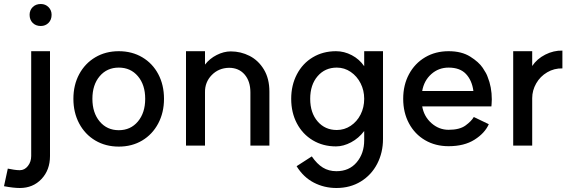

<svg xmlns="http://www.w3.org/2000/svg" viewBox="-78 -722 2873 960"><path d="M21 129Q45 129 61.5 108Q78 87 78 58V-466H172V58Q172 128 129.5 173Q87 218 21 218Q-11 218 -58 209L-39 121Q-25 124 -8.5 126.5Q8 129 21 129ZM180 -648Q180 -623 164.5 -607.5Q149 -592 126 -592Q101 -592 85.5 -607.5Q70 -623 70 -648Q70 -671 85.5 -686.5Q101 -702 126 -702Q149 -702 164.5 -686.5Q180 -671 180 -648Z M648 -228Q648 -298 611.5 -341Q575 -384 516 -384Q457 -384 420.5 -341Q384 -298 384 -228Q384 -158 420.5 -114.5Q457 -71 516 -71Q575 -71 611.5 -114.5Q648 -158 648 -228ZM742 -228Q742 -159 713 -104.5Q684 -50 633 -19.5Q582 11 516 11Q450 11 398.5 -19.5Q347 -50 318 -104.5Q289 -159 289 -228Q289 -297 318 -351Q347 -405 398.5 -435.5Q450 -466 516 -466Q582 -466 633.5 -435.5Q685 -405 713.5 -351Q742 -297 742 -228Z M1067 -383Q1015 -382 980.5 -346.5Q946 -311 947 -260V6H852V-466H947V-399Q970 -429 1005.5 -447Q1041 -465 1076 -465Q1126 -465 1170 -442.5Q1214 -420 1241.5 -374.5Q1269 -329 1269 -264V6H1174V-260Q1174 -316 1145 -349.5Q1116 -383 1067 -383Z M1743 -228Q1743 -270 1725 -305.5Q1707 -341 1675.5 -362.5Q1644 -384 1606 -384Q1547 -384 1510 -341Q1473 -298 1473 -228Q1473 -158 1510 -115Q1547 -72 1606 -72Q1644 -72 1675.5 -93Q1707 -114 1725 -149.5Q1743 -185 1743 -228ZM1604 218Q1543 218 1491 191Q1439 164 1405 109L1481 60Q1507 98 1536.5 116Q1566 134 1604 134Q1668 134 1705.5 89.5Q1743 45 1743 -21V-67Q1716 -31 1677.5 -10.5Q1639 10 1602 10Q1537 10 1486 -20.5Q1435 -51 1406.5 -105Q1378 -159 1378 -228Q1378 -296 1406.5 -350.5Q1435 -405 1486 -435.5Q1537 -466 1602 -466Q1643 -466 1681 -446Q1719 -426 1743 -391V-466H1837V-27Q1837 41 1808 97Q1779 153 1726 185.5Q1673 218 1604 218Z M1938 -228Q1938 -297 1967 -351Q1996 -405 2047.5 -435.5Q2099 -466 2165 -466Q2230 -466 2273 -439Q2316 -412 2335.5 -383Q2355 -354 2360 -338Q2381 -287 2381 -225Q2381 -211 2380 -202.5Q2379 -194 2379 -190H2033Q2042 -139 2079.5 -106Q2117 -73 2165 -73Q2220 -73 2249.5 -94.5Q2279 -116 2291 -137L2366 -101Q2346 -56 2294.5 -23.5Q2243 9 2165 9Q2099 9 2047.5 -21Q1996 -51 1967 -105Q1938 -159 1938 -228ZM2165 -384Q2115 -384 2078.5 -351.5Q2042 -319 2033 -267H2289Q2282 -320 2252 -352Q2222 -384 2165 -384Z M2488 -466H2583V-392Q2607 -428 2648.5 -449Q2690 -470 2734 -469V-380Q2693 -381 2658 -360.5Q2623 -340 2603 -305Q2583 -270 2583 -231V6H2488Z"/></svg>

Font: SUITE SemiBold
Style: Regular
Weight: 600
Designer: Sun
Foundry: Sun
Version: Version 2.040